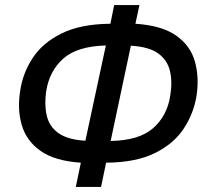

<svg xmlns="http://www.w3.org/2000/svg" viewBox="-20 -737 821 760"><path d="M280 3 300 -93Q196 -100 140 -140Q84 -180 66 -242.5Q48 -305 60 -378Q70 -447 109 -507Q148 -567 223.5 -604.5Q299 -642 417 -643L432 -717H532L516 -643Q621 -636 677.5 -596Q734 -556 751.5 -493.5Q769 -431 758 -358Q747 -289 708 -229Q669 -169 594 -131.5Q519 -94 400 -93L380 3ZM318 -180 399 -557Q286 -554 231 -505.5Q176 -457 163 -377Q155 -323 165 -279.5Q175 -236 211.5 -210Q248 -184 318 -180ZM418 -179Q531 -181 586.5 -230Q642 -279 654 -359Q663 -414 652.5 -457Q642 -500 605.5 -526Q569 -552 498 -556Z"/></svg>

Font: Noto Sans SemiCondensed Medium
Style: Italic
Weight: 500
Width: 4
Italic angle: -12°
Designer: Monotype Design Team
Foundry: Monotype Imaging Inc.
Version: Version 2.013; ttfautohint (v1.8.4.7-5d5b)